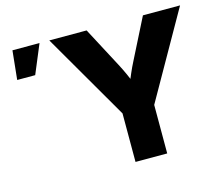

<svg xmlns="http://www.w3.org/2000/svg" viewBox="-102 -864 1163 1000"><g transform="rotate(-15 479.0 -364.0)"><path d="M510.7 0V-261.7L240.7 -727.5H441.9L556.6 -510.7Q572.3 -481 585.7 -451.2Q599.1 -421.4 613.3 -386.7H582Q595.2 -421.4 608.2 -451.4Q621.1 -481.4 636.2 -510.7L745.6 -727.5H945.8L681.6 -261.7V0ZM25.9 -571.8 42 -727.5H188L123 -571.8Z"/></g></svg>

Font: Inter 24pt ExtraBold
Style: Regular
Weight: 800
Designer: Rasmus Andersson
Foundry: rsms
Version: Version 4.001;git-66647c0bb